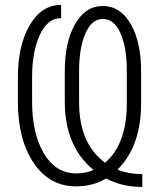

<svg xmlns="http://www.w3.org/2000/svg" viewBox="-20 -741 634 774"><path d="M491.2 -324.7V-455.6Q491.2 -549.3 465.8 -606.9Q440.4 -664.6 394.5 -664.6Q349.6 -664.6 324.2 -606Q298.8 -547.4 298.8 -455.6V-329.6Q298.8 -161.6 403.8 -85Q491.2 -160.6 491.2 -324.7ZM553.7 -39.1V12.7Q472.2 12.7 407.7 -21.5Q354 10.3 287.1 10.3Q178.7 10.3 115.2 -85Q51.8 -180.2 52.2 -330.6V-429.7Q51.8 -557.1 99.6 -639.2Q147.5 -721.2 226.1 -721.2L226.6 -668Q171.9 -668 140.6 -600.6Q109.4 -533.2 109.4 -430.7V-330.6Q109.4 -202.1 157.2 -122.1Q205.1 -42 287.1 -42Q326.7 -42 356.9 -55.7Q241.2 -151.4 241.2 -330.6V-455.1Q241.2 -571.3 282.7 -644Q324.2 -716.8 394.5 -716.8Q464.8 -716.8 506.8 -644.5Q548.8 -572.3 548.8 -455.1V-324.7Q548.8 -151.4 453.6 -57.1Q497.6 -39.1 553.7 -39.1Z"/></svg>

Font: RobotoCondensed-Light
Style: Light
Weight: 300
Designer: Google
Version: Version 1.200311; 2013